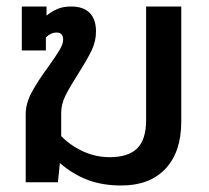

<svg xmlns="http://www.w3.org/2000/svg" viewBox="-20 -560 641 590"><path d="M164 -59 158 0H59V-209Q59 -242 77.5 -276.5Q96 -311 130 -357Q154 -391 164 -408Q174 -425 174 -438Q174 -460 154 -460Q136 -460 121 -445V-405H47V-540H123V-512Q139 -525 156.5 -532.5Q174 -540 199 -540Q236 -540 255.5 -520.5Q275 -501 275 -463Q275 -433 261.5 -405Q248 -377 220 -333Q194 -292 181 -266Q168 -240 168 -212V-142Q196 -113 235 -95Q274 -77 317 -77Q374 -77 401.5 -104Q429 -131 429 -191V-540H537V-186Q537 -93 488.5 -41.5Q440 10 353 10Q294 10 248.5 -7.5Q203 -25 164 -59Z"/></svg>

Font: Kanit
Style: Regular
Weight: 400
Designer: Katatrad Team
Foundry: Cadson Demak
Version: Version 1.001